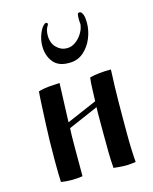

<svg xmlns="http://www.w3.org/2000/svg" viewBox="-112 -808 704 886"><g transform="rotate(-15 240.0 -365.0)"><path d="M375 -679Q375 -642 360 -605.5Q345 -569 317 -545Q289 -521 251 -521H245Q196 -521 172 -552Q148 -583 148 -628Q148 -658 159.5 -686.5Q171 -715 186 -725Q192 -729 197 -725Q202 -721 197 -714Q185 -696 185 -669Q185 -632 206.5 -610.5Q228 -589 256 -589Q278 -589 296.5 -602Q315 -615 327.5 -634.5Q340 -654 343 -672Q345 -679 344 -685.5Q343 -692 343 -697V-714Q343 -719 344.5 -726.5Q346 -734 353 -734H354Q361 -734 365.5 -726.5Q370 -719 371 -714Q373 -708 374 -699Q375 -690 375 -679ZM172 0Q148 4 120 4Q106 4 93 3Q80 2 69 0Q68 -11 67.5 -43Q67 -75 67 -104Q67 -158 68 -199.5Q69 -241 71 -281Q73 -321 75 -367Q76 -387 77 -403Q78 -419 79 -430Q100 -437 127.5 -439.5Q155 -442 181 -443Q179 -400 177.5 -351Q176 -302 174 -257L318 -319Q319 -348 320 -378.5Q321 -409 324 -431Q345 -437 372.5 -439.5Q400 -442 426 -442Q424 -399 423 -364Q422 -329 421.5 -292.5Q421 -256 421 -210V-198Q421 -169 421 -130.5Q421 -92 422.5 -56.5Q424 -21 426 0Q419 1 405 2.5Q391 4 385 4H371Q364 4 345.5 2.5Q327 1 320 0Q317 -35 316.5 -78.5Q316 -122 316 -163V-227Q316 -244 316 -259.5Q316 -275 317 -291L174 -229Q173 -220 172.5 -194Q172 -168 172 -139Q172 -110 172 -91Z"/></g></svg>

Font: Ponomar
Style: Regular
Weight: 400
Version: Version 1.301; ttfautohint (v1.8.4.7-5d5b)